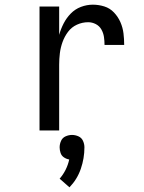

<svg xmlns="http://www.w3.org/2000/svg" viewBox="-20 -558 616 821"><path d="M277 243Q310 209 325.5 164Q341 119 341 72Q341 58 335 44.5Q329 31 315.5 25Q302 19 288 19Q274 19 260.5 25Q247 31 241 44.5Q235 58 235 72Q235 84 239 96Q243 108 253.5 115Q264 122 276 124Q271 147 260.5 168Q250 189 235 206ZM149 0H233V-281Q233 -306 236 -330.5Q239 -355 247.5 -378.5Q256 -402 271 -422Q286 -442 309 -452.5Q332 -463 357 -463Q374 -463 389.5 -455Q405 -447 413.5 -432Q422 -417 424.5 -400Q427 -383 427 -366H511Q511 -391 508 -415.5Q505 -440 495 -463Q485 -486 467.5 -504.5Q450 -523 426 -530.5Q402 -538 377 -538Q351 -538 326 -528.5Q301 -519 282.5 -500Q264 -481 252 -457.5Q240 -434 233 -409V-530H149Z"/></svg>

Font: Iosevka SS01 Extended
Style: Regular
Weight: 400
Width: 7
Monospace: yes
Designer: Belleve Invis
Foundry: Belleve Invis
Version: Version 3.4.7; ttfautohint (v1.8.3)